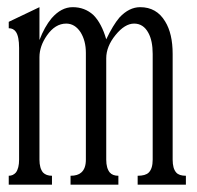

<svg xmlns="http://www.w3.org/2000/svg" viewBox="-20 -504 540 525"><path d="M3.9 1H122.1V-23.4Q106.4 -23.4 97.7 -32.2Q87.9 -43.9 87.9 -67.4V-347.7Q87.9 -377.9 108.4 -407.2Q130.9 -439.5 161.1 -439.5Q184.6 -439.5 200.2 -416Q214.8 -392.6 214.8 -359.4V-67.4Q214.8 -43 202.1 -32.2Q192.4 -23.4 172.9 -23.4V1H303.7V-23.4Q288.1 -23.4 280.3 -32.2Q270.5 -43.9 270.5 -67.4V-344.7Q270.5 -377 295.9 -408.2Q321.3 -439.5 346.7 -439.5Q372.1 -439.5 385.7 -414.1Q397.5 -392.6 397.5 -356.4V-67.4Q397.5 -43 386.7 -32.2Q377.9 -23.4 356.4 -23.4V1H488.3V-23.4Q469.7 -23.4 461.9 -32.2Q452.1 -43 452.1 -67.4V-356.4Q452.1 -412.1 431.6 -445.3Q408.2 -484.4 363.3 -484.4Q333 -484.4 306.6 -456.1Q289.1 -435.5 270.5 -396.5Q257.8 -440.4 235.4 -462.9Q211.9 -484.4 178.7 -484.4Q147.5 -484.4 121.1 -454.1Q101.6 -430.7 87.9 -394.5V-484.4L3.9 -444.3V-426.8Q16.6 -426.8 23.4 -417Q32.2 -404.3 32.2 -373V-67.4Q32.2 -43.9 23.4 -32.2Q15.6 -23.4 3.9 -23.4Z"/></svg>

Font: BatangChe
Style: Regular
Weight: 400
Monospace: yes
Version: Version 2.21